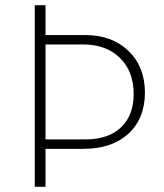

<svg xmlns="http://www.w3.org/2000/svg" viewBox="-20 -714 626 734"><path d="M113 0V-694H154V-580H306Q408 -580 471 -519.5Q534 -459 534 -360Q534 -261 471 -203Q408 -145 299 -145H154V0ZM299 -544H154V-181H306Q394 -181 442.5 -227Q491 -273 491 -355Q491 -441 438.5 -492.5Q386 -544 299 -544Z"/></svg>

Font: Cantarell Light
Style: Regular
Weight: 300
Designer: Dave Crossland, Nikolaus Waxweiler, Florian Fecher, Jacques Le Bailly, Eben Sorkin, Alexei Vanyashin, Alexios Zavras, Em
Version: Version 0.303